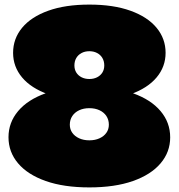

<svg xmlns="http://www.w3.org/2000/svg" viewBox="-20 -804 778 836"><path d="M369 12Q258 12 179.2 -15.8Q100.5 -43.5 58.8 -92.8Q17 -142 17 -206.5Q17 -270.5 58.8 -320.2Q100.5 -370 179.2 -398Q258 -426 369 -426Q480 -426 558.8 -398Q637.5 -370 679.2 -320.2Q721 -270.5 721 -206Q721 -142 679.2 -92.8Q637.5 -43.5 558.8 -15.8Q480 12 369 12ZM369 -193Q394 -193 413.2 -201.8Q432.5 -210.5 443.2 -225.8Q454 -241 454 -261Q454 -282.5 443.2 -298.8Q432.5 -315 413.2 -324Q394 -333 369 -333Q344 -333 324.8 -324Q305.5 -315 294.8 -298.8Q284 -282.5 284 -261Q284 -241 294.8 -225.8Q305.5 -210.5 324.8 -201.8Q344 -193 369 -193ZM369 -367Q264 -367 189.8 -393.5Q115.5 -420 76.2 -466.8Q37 -513.5 37 -574Q37 -635.5 76.2 -683Q115.5 -730.5 189.8 -757.2Q264 -784 369 -784Q474 -784 548.2 -757.2Q622.5 -730.5 661.8 -683Q701 -635.5 701 -574Q701 -513.5 661.8 -466.8Q622.5 -420 548.2 -393.5Q474 -367 369 -367ZM369 -460Q388 -460 402.8 -467.5Q417.5 -475 425.8 -488.2Q434 -501.5 434 -519Q434 -537.5 425.8 -551.5Q417.5 -565.5 402.8 -573.2Q388 -581 369 -581Q350 -581 335.2 -573.2Q320.5 -565.5 312.2 -551.5Q304 -537.5 304 -519Q304 -501.5 312.2 -488.2Q320.5 -475 335.2 -467.5Q350 -460 369 -460Z"/></svg>

Font: Hepta Slab ExtraLight Black
Style: Regular
Weight: 900
Version: Version 1.102